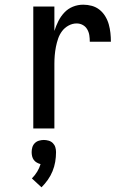

<svg xmlns="http://www.w3.org/2000/svg" viewBox="-20 -548 540 819"><path d="M122 0V-520H212V-416Q219 -438 229 -458Q239 -478 254.5 -494.5Q270 -511 291 -519.5Q312 -528 335 -528Q354 -528 372 -523Q390 -518 404.5 -506.5Q419 -495 429 -478.5Q439 -462 444 -444Q449 -426 451 -407.5Q453 -389 453 -370H363Q363 -384 361 -397.5Q359 -411 352 -423Q345 -435 333 -441.5Q321 -448 307 -448Q289 -448 272.5 -439Q256 -430 245 -415.5Q234 -401 228 -383.5Q222 -366 218.5 -348Q215 -330 213.5 -312Q212 -294 212 -276V0ZM157 251 116 213Q129 200 138.5 184.5Q148 169 153 152Q145 150 137 145.5Q129 141 124 134Q119 127 117 118.5Q115 110 115 101Q115 90 118 80Q121 70 128.5 62.5Q136 55 146.5 52Q157 49 167 49Q177 49 187.5 52Q198 55 205.5 62.5Q213 70 216 80Q219 90 219 101Q219 122 215.5 142.5Q212 163 204 182.5Q196 202 184 219Q172 236 157 251Z"/></svg>

Font: Iosevka Term Medium
Style: Regular
Weight: 500
Monospace: yes
Designer: Belleve Invis
Foundry: Belleve Invis
Version: Version 26.3.1